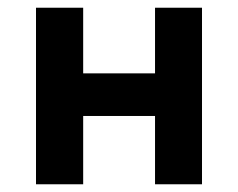

<svg xmlns="http://www.w3.org/2000/svg" viewBox="-20 -477 616 497"><path d="M381.3 -176.8H195.3V0H73.2V-457H195.3V-287.1H381.3V-457H502.9V0H381.3Z"/></svg>

Font: PT Astra Sans
Style: Bold
Weight: 700
Designer: A.Korolkova, I. Chaeva
Foundry: ParaType Ltd
Version: Version 1.001; ttfautohint (v1.6)